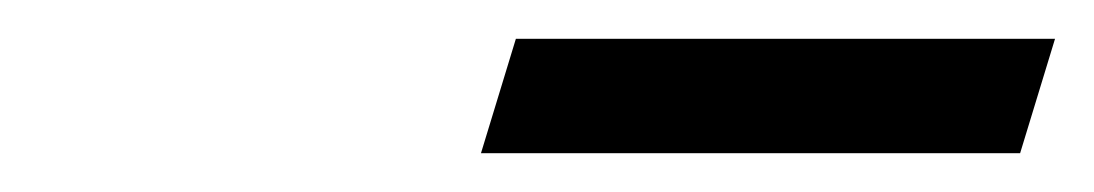

<svg xmlns="http://www.w3.org/2000/svg" viewBox="-20 -676 564 99"><path d="M228 -597H506L524 -656H246Z"/></svg>

Font: Heuristica
Style: Italic
Weight: 400
Italic angle: -13°
Version: Version 1.0.1